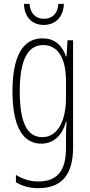

<svg xmlns="http://www.w3.org/2000/svg" viewBox="-20 -739 470 1001"><path d="M313 -719H284C282 -672 255 -641 210 -641C164 -641 137 -671 134 -719H105C107 -646 150 -609 208 -609C270 -609 311 -652 313 -719ZM201 -539C94 -539 45 -437 45 -263C45 -78 100 10 195 10C263 10 306 -38 324 -104H327C324 -65 324 -37 324 -8V33C324 156 275 207 179 207C135 207 101 195 63 173V211C97 232 135 242 179 242C305 242 361 169 361 29V-529H332L327 -445H324C306 -496 271 -539 201 -539ZM205 -504C290 -504 324 -423 324 -317V-226C324 -125 289 -24 200 -24C122 -24 83 -99 83 -263C83 -409 116 -504 205 -504Z"/></svg>

Font: Noto Sans Ethiopic ExtraCondensed ExtraLight
Style: Regular
Weight: 200
Width: 2
Designer: Monotype Design Team
Foundry: Monotype Imaging Inc.
Version: Version 2.102